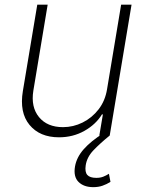

<svg xmlns="http://www.w3.org/2000/svg" viewBox="-20 -565 612 800"><path d="M426.1 -193.5 484.7 -545.5H528.1L437.1 0H393.8L408.7 -88.4H404.8Q379.3 -46.5 331.7 -19.7Q284.1 7.1 225.9 7.1Q145.6 7.1 103 -44.6Q60.4 -96.2 75.3 -185.7L135.3 -545.5H178.6L119 -187.5Q108 -119.3 142.4 -77.2Q176.8 -35.2 242.5 -35.2Q285.2 -35.2 324.2 -54.5Q363.3 -73.9 390.8 -109.4Q418.3 -144.9 426.1 -193.5ZM368.6 214.8Q329.2 214.8 307.2 193Q285.2 171.2 292.6 128.2Q299.4 89.8 329.2 56.3Q359 22.7 410.9 -9.9L436.8 0Q397 32.3 369.5 61.1Q342 89.8 337 124.6Q333.1 151.6 343.8 163.9Q354.4 176.1 381.4 176.1Q397.7 176.1 410 171.3Q422.2 166.5 433.9 159.1L440.3 192.8Q424.4 202.8 407.1 208.8Q389.9 214.8 368.6 214.8Z"/></svg>

Font: Inter Extra Light  BETA
Style: Italic
Weight: 200
Italic angle: 9.39999°
Designer: Rasmus Andersson
Foundry: rsms
Version: Version 3.011;git-f93a4a705